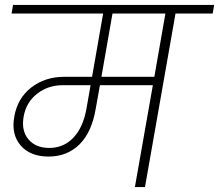

<svg xmlns="http://www.w3.org/2000/svg" viewBox="-20 -760 890 780"><path d="M180 -159Q238 -159 277.5 -200Q317 -241 331 -317L348 -414H236Q175 -414 130.5 -379Q86 -344 76 -286Q66 -229 95.5 -194Q125 -159 180 -159ZM607 -448 652 -705H437L392 -448ZM27 -705 33 -740H850L844 -705H693L569 0H528L601 -414H386L369 -319Q353 -223 303 -173.5Q253 -124 177 -124Q103 -124 64 -169Q25 -214 38 -286Q51 -361 107 -404.5Q163 -448 241 -448H354L399 -705Z"/></svg>

Font: Poppins ExtraLight
Style: Italic
Weight: 275
Italic angle: -10°
Designer: Ninad Kale (Devanagari), Jonny Pinhorn (Latin)
Foundry: Indian Type Foundry
Version: Version 3.200;PS 1.000;hotconv 16.6.54;makeotf.lib2.5.65590